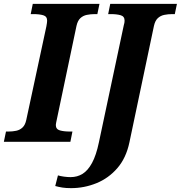

<svg xmlns="http://www.w3.org/2000/svg" viewBox="-43 -734 936 994"><path d="M-23 0 -12 -53H1Q22 -53 41 -57Q60 -61 73.7 -74Q87.5 -87 93 -113L197 -597Q199 -607 200 -615.2Q201 -623.4 201 -627Q201 -649.1 181 -655Q161 -661 129 -661H116L126.7 -714H472L461 -661H448.2Q426.5 -661 406.7 -657Q387 -653 373 -640Q359 -627 353 -600L250 -110Q249 -105.1 247.5 -98.1Q246 -91.1 246 -87Q246 -65 266.8 -59Q287.6 -53 319 -53H332L321.4 0ZM325 240Q298 240 279.5 237Q261 234 243 229L257 174Q270 178 288.5 180.5Q307 183 322 183Q357 183 384.5 166Q412 149 433.5 109.5Q455 70 469 3L598 -604Q600 -608.8 601 -615.9Q602 -623 602 -627Q602 -649.1 582 -655Q562 -661 530 -661H517L527.7 -714H873L862 -661H849.2Q827.5 -661 807.7 -657Q788 -653 774 -640Q760 -627 754 -600L627 3Q610 84 564.5 136.5Q519 189 456 214.5Q393 240 325 240Z"/></svg>

Font: Noto Serif
Style: Italic
Weight: 400
Italic angle: -12°
Designer: Monotype Design Team
Foundry: Monotype Imaging Inc.
Version: Version 2.013